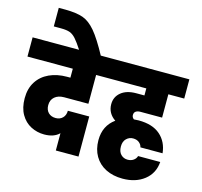

<svg xmlns="http://www.w3.org/2000/svg" viewBox="-163 -1170 1521 1448"><g transform="rotate(15 598.0 -446.0)"><path d="M333 -365Q287 -365 259.5 -341.5Q232 -318 232 -277Q232 -240 253.5 -218.5Q275 -197 311 -197Q344 -197 365 -218Q386 -239 386 -274H553V39H376V-96Q335 -55 259 -55Q203 -55 154.5 -80Q106 -105 76.5 -156Q47 -207 47 -282Q47 -357 81 -410.5Q115 -464 175.5 -492Q236 -520 314 -520H340V-590H-14V-740H626L625 -590H522V-365Z M352 -735Q315 -792 292 -817.5Q269 -843 244 -852Q219 -861 174 -861H119V-1006H172Q259 -1005 309.5 -987Q360 -969 407.5 -913Q455 -857 521 -735Z M916 -408Q895 -408 881.5 -399Q868 -390 868 -370Q868 -352 884 -340Q908 -342 921 -342Q1030 -342 1090 -289.5Q1150 -237 1159 -149H986Q982 -170 963.5 -185Q945 -200 916 -200Q886 -200 864 -178.5Q842 -157 842 -118Q842 -77 863.5 -55.5Q885 -34 916 -34Q943 -34 962 -47.5Q981 -61 986 -81H1159Q1152 9 1085 61.5Q1018 114 916 114Q841 114 784.5 85.5Q728 57 697 4Q666 -49 666 -120Q666 -233 751 -294Q721 -314 705 -342.5Q689 -371 689 -407Q689 -464 732 -499.5Q775 -535 850 -535H914V-590H598V-740H1210V-590H1086V-408Z"/></g></svg>

Font: Fz Poppins ExtBd
Style: Regular
Weight: 800
Designer: Ninad Kale (Devanagari), Jonny Pinhorn (Latin)
Foundry: Indian Type Foundry
Version: Vit hóa bi Vntype.Com & FontZin.Com